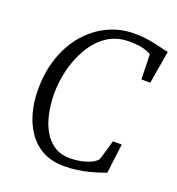

<svg xmlns="http://www.w3.org/2000/svg" viewBox="-136 -861 903 980"><g transform="rotate(20 315.0 -371.5)"><path d="M320 8Q251 8 202.2 -19.2Q153.5 -46.5 122.8 -92Q92 -137.5 77.5 -193.5Q63 -249.5 62.5 -306.5Q61 -407 89.2 -489Q117.5 -571 168.2 -629.5Q219 -688 285.5 -719.5Q352 -751 426.5 -751Q472.5 -751 510.2 -744.5Q548 -738 575.5 -730.8Q603 -723.5 619 -721L589 -543H541L537 -678.5Q526.5 -685 511.5 -690.8Q496.5 -696.5 473.8 -700.2Q451 -704 417 -704Q346.5 -704 295 -667.8Q243.5 -631.5 210.2 -573Q177 -514.5 161.2 -446.5Q145.5 -378.5 147 -314.5Q148 -264 158.2 -215Q168.5 -166 190.8 -126.5Q213 -87 248.5 -63.5Q284 -40 335 -40Q359.5 -40 388.2 -45Q417 -50 442 -60.8Q467 -71.5 480 -87.5Q484 -100.5 488.2 -114Q492.5 -127.5 496.5 -141.5Q500.5 -155.5 504.5 -169.2Q508.5 -183 512 -196.5H560L540 -36Q526 -31 504 -23.8Q482 -16.5 454 -9.2Q426 -2 392.2 3Q358.5 8 320 8Z"/></g></svg>

Font: Merriweather 24pt Light
Style: Italic
Weight: 300
Italic angle: -7.8°
Version: Version 2.101